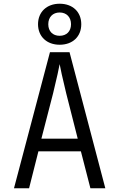

<svg xmlns="http://www.w3.org/2000/svg" viewBox="-20 -1010 640 1030"><path d="M300 -770C370 -770 416 -814 416 -880C416 -946 370 -990 300 -990C231 -990 184 -946 184 -880C184 -814 231 -770 300 -770ZM300 -818C263 -818 239 -842 239 -880C239 -918 263 -943 300 -943C337 -943 361 -918 361 -880C361 -842 337 -818 300 -818ZM136 0 186 -198H414L465 0H545L353 -730H248L55 0ZM265 -510C285 -591 297 -649 300 -666C303 -649 315 -591 335 -510L397 -266H202Z"/></svg>

Font: Tekne LDO Light
Style: Regular
Weight: 300
Monospace: yes
Designer: Alessio Laiso, Mario Rullo, Paolo Rosset
Foundry: Alessio Laiso
Version: Version 1.000;hotconv 1.0.109;makeotfexe 2.5.65596